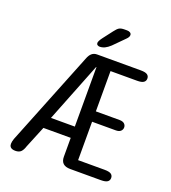

<svg xmlns="http://www.w3.org/2000/svg" viewBox="-144 -900 908 1018"><g transform="rotate(20 309.5 -391.5)"><path d="M365.7 0.5Q311.8 0.5 311.8 -49.2V-155.7H157.7L107.5 -33.2Q100.8 -11.7 90.2 -1.1Q79.5 9.5 58.5 9.5Q49.3 9.5 41.5 7Q33.7 4.5 29.2 -1.4Q24.7 -7.3 24.7 -18Q24.7 -23.8 26.2 -31.1Q27.7 -38.3 30.8 -47.3L242.8 -577.2Q250.5 -598.3 262.6 -608.7Q274.7 -619 292.5 -619H538.3Q564.7 -619 575.4 -611.5Q586.2 -604 586.2 -589.8Q586.2 -575.8 575.4 -568.2Q564.7 -560.5 538.3 -560.5H389V-333.2H522.5Q541.2 -333.2 550.2 -324.8Q559.3 -316.5 559.3 -304Q559.3 -292 550.2 -283.3Q541.2 -274.7 522.5 -274.7H389V-58H538.3Q564.7 -58 575.4 -50.5Q586.2 -43 586.2 -28.7Q586.2 -14.7 575.4 -7.1Q564.7 0.5 538.3 0.5ZM177.2 -219.2H311.8V-555.3Q310.7 -554.8 310.1 -554.1Q309.5 -553.3 308.7 -551.8ZM290.2 -662.2Q283.5 -662.2 277.9 -665.9Q272.3 -669.7 272.3 -677Q272.3 -687.3 288.3 -708.8L330.2 -763.5Q343.2 -780.8 353.4 -787.1Q363.7 -793.3 383.7 -793.3H398.2Q409 -793.3 415.9 -788.5Q422.8 -783.7 422.8 -775.5Q422.8 -764 409 -750.8L348.8 -690.2Q333.3 -675.8 319.2 -669Q305 -662.2 290.2 -662.2Z"/></g></svg>

Font: Sono ExtraLight
Style: Regular
Weight: 200
Designer: Tyler Finck
Foundry: Tyler Finck
Version: Version 2.112